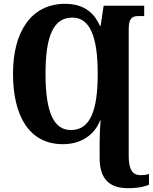

<svg xmlns="http://www.w3.org/2000/svg" viewBox="-20 -744 799 1004"><path d="M648 240C709 240 740 230 759 222V166C746 170 731 172 717 172C669 172 653 138 653 70V-592C653 -644 668 -660 703 -660H734V-714H522L506 -608H503C476 -669 427 -724 320 -724C145 -724 48 -580 48 -359C48 -137 133 10 309 10C421 10 482 -56 503 -114H506C503 -76 501 -41 501 0V83C501 191 552 240 648 240ZM351 -64C264 -64 218 -150 218 -358C218 -555 259 -652 358 -652C449 -652 491 -556 491 -358C491 -166 452 -64 351 -64Z"/></svg>

Font: Noto Serif Condensed ExtraBold
Style: Regular
Weight: 800
Width: 3
Designer: Monotype Design Team
Foundry: Monotype Imaging Inc.
Version: Version 2.013